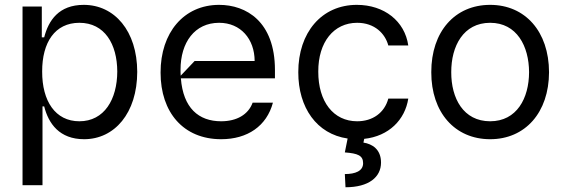

<svg xmlns="http://www.w3.org/2000/svg" viewBox="-20 -573 2374 806"><path d="M158.4 204.5V-126.4H165.5C183.6 -54 229.8 11.4 333.1 11.4C460.6 11.4 555.8 -98 556.1 -271.3C555.8 -443.2 460.6 -552.6 331.7 -552.6C226.9 -552.6 183.6 -487.2 165.5 -416.2H155.5V-545.5H74.6V204.5ZM157 -272.7C156.6 -394.9 210.6 -477.3 313.2 -477.3C419.4 -477.3 471.9 -387.8 472.3 -272.7C471.9 -156.2 418 -63.9 313.2 -63.9C212 -63.9 156.6 -149.1 157 -272.7Z M1134.2 -279.8C1133.9 -483 1013.1 -552.6 899.9 -552.6C751.8 -552.6 653.8 -436.1 654.1 -268.5C653.8 -100.9 750.4 11.4 908.4 11.4C1018.8 11.4 1099.4 -43.7 1125.7 -142H1040.5C1022.4 -92 973.7 -63.9 908.4 -63.9C813.6 -63.9 748.9 -119.7 739.3 -244.3H1134.2ZM738.6 -255.3C737.9 -263.1 737.9 -271.3 737.9 -279.8C737.6 -395.2 797.6 -477.3 899.9 -477.3C990.4 -477.3 1048.7 -409.1 1049 -316.8H796.9Z M1479.4 -63.9C1379.6 -63.9 1315.7 -146.3 1316.1 -272.7C1315.7 -396.3 1381 -477.3 1479.4 -477.3C1552.9 -477.3 1596.9 -431.8 1610.1 -382.1H1693.9C1679.3 -484.4 1592.7 -552.6 1478 -552.6C1329.9 -552.6 1231.9 -436.1 1232.2 -269.9C1231.9 -121.1 1309.7 -10.3 1439.3 8.5L1427.6 66.8C1481.5 71 1504.3 79.5 1504.3 112.2C1504.3 144.9 1471.6 157.7 1427.6 157.7L1430.4 213.1C1528.4 213.1 1579.5 170.5 1579.5 109.4C1579.5 54 1542.6 31.2 1505.7 25.6L1508.9 9.9C1612.6 -1.1 1680.4 -70.7 1693.9 -159.1H1610.1C1594.1 -99.4 1544.4 -63.9 1479.4 -63.9Z M2037.6 11.4C2185 11.4 2284.4 -100.9 2284.8 -269.9C2284.4 -440.3 2185 -552.6 2037.6 -552.6C1889.6 -552.6 1790.1 -440.3 1790.5 -269.9C1790.1 -100.9 1889.6 11.4 2037.6 11.4ZM2037.6 -63.9C1925.1 -63.9 1873.9 -160.5 1874.3 -269.9C1873.9 -379.3 1925.1 -477.3 2037.6 -477.3C2149.5 -477.3 2200.6 -379.3 2201 -269.9C2200.6 -160.5 2149.5 -63.9 2037.6 -63.9Z"/></svg>

Font: Riot Sans 2.0
Style: Regular
Weight: 400
Designer: Rasmus Andersson
Foundry: rsms
Version: Version 3.006;hotconv 1.0.109;makeotfexe 2.5.65596